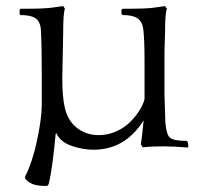

<svg xmlns="http://www.w3.org/2000/svg" viewBox="-20 -484 678 635"><path d="M141.1 125 136.2 130.9H127Q80.6 130.9 63 106V100.1Q87.4 52.2 102.8 -20.8Q118.2 -93.8 118.2 -139.2V-236.8Q118.2 -332 115.2 -386.2Q113.8 -405.8 104 -418Q89.8 -434.1 47.9 -434.1L44.9 -438V-452.1L47.9 -455.1H65.9Q128.9 -455.1 153.8 -459L189 -463.9L194.8 -455.1Q189 -441.4 189 -377.9Q189 -354.5 187.5 -299.3Q186 -244.1 186 -227.1Q186 -165.5 193.8 -129.9Q203.6 -85 234.4 -61Q265.1 -37.1 307.1 -37.1Q336.4 -37.1 363.5 -49.1Q390.6 -61 409.4 -79.6Q428.2 -98.1 440.9 -118.2Q453.6 -138.2 458 -155.8V-286.1Q458 -350.6 454.1 -386.2Q451.2 -407.7 441.9 -417Q427.7 -434.1 386.2 -434.1L381.8 -438V-452.1L386.2 -455.1H403.8Q467.3 -455.1 491.2 -459L525.9 -463.9L532.2 -455.1Q525.9 -440.4 525.9 -377.9Q525.9 -371.6 524.9 -346.2Q523.9 -320.8 523.9 -287.1V-174.8Q523.9 -161.6 526.9 -78.1Q530.8 -37.6 542 -28.8Q554.2 -18.1 597.2 -18.1L601.1 -14.2L603 0L601.1 3.9Q553.2 0 521 0Q483.4 0 452.1 2.9L445.8 -6.8Q448.2 -16.6 455.1 -85.9Q394 11.2 289.1 11.2Q252.9 11.2 215.8 -2Q178.7 -15.1 167 -43L164.1 -41Q153.3 75.2 141.1 125Z"/></svg>

Font: Quattrocento Roman
Style: Regular
Weight: 400
Designer: Pablo Impallari
Foundry: Pablo Impallari. www.impallari.com Igino Marini. www.ikern.com
Version: Version 1.000